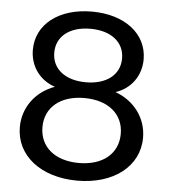

<svg xmlns="http://www.w3.org/2000/svg" viewBox="-51 -741 707 801"><g transform="rotate(5 302.0 -340.0)"><path d="M302 14C455 14 560 -69 560 -188C560 -270 509 -339 429 -368C493 -389 534 -445 534 -514C534 -621 440 -694 302 -694C164 -694 70 -621 70 -514C70 -445 111 -389 175 -368C95 -339 44 -270 44 -188C44 -69 149 14 302 14ZM302 -60C202 -60 138 -113 138 -196C138 -279 202 -332 302 -332C402 -332 466 -279 466 -196C466 -113 402 -60 302 -60ZM302 -398C215 -398 160 -442 160 -510C160 -578 215 -622 302 -622C389 -622 444 -578 444 -510C444 -442 389 -398 302 -398Z"/></g></svg>

Font: Ronzino
Style: Regular
Weight: 400
Designer: Nunzio Mazzaferro
Foundry: Collletttivo
Version: Version 1.000;Glyphs 3.3 (3337)